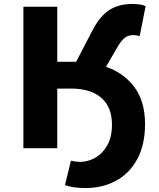

<svg xmlns="http://www.w3.org/2000/svg" viewBox="-20 -748 801 969"><path d="M308 186 338 63Q362 69 384 69Q423 69 460 48.5Q497 28 521 -14Q545 -56 545 -119Q545 -208 491 -254.5Q437 -301 339 -301H269V0H98V-714H269V-436H364L449 -599Q486 -669 533.5 -698.5Q581 -728 647 -728Q693 -728 715 -717L685 -566Q665 -571 652 -571Q628 -571 610 -557.5Q592 -544 572 -509L515 -411Q605 -380 658.5 -308Q712 -236 712 -122Q712 -18 673 54.5Q634 127 566 164Q498 201 412 201Q346 201 308 186Z"/></svg>

Font: Nebula Sans Bold
Style: Regular
Weight: 700
Designer: Paul D. Hunt for Adobe (as Source Sans)
Foundry: Nebula Entertainment & Broadcasting LLC
Version: Version 1.010